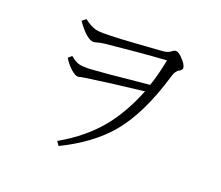

<svg xmlns="http://www.w3.org/2000/svg" viewBox="-119 -886 1239 1075"><g transform="rotate(20 500.0 -348.5)"><path d="M672.4 -439Q452.1 -413.6 329.1 -395Q324.7 -394.5 316.4 -392.6Q309.1 -391.6 306.2 -391.1Q296.9 -387.7 290 -387.7Q273.4 -387.7 245.6 -413.1Q220.7 -436 201.2 -467.8L222.2 -485.8Q251 -461.4 274.4 -455.1Q292 -450.7 329.1 -450.7Q342.3 -450.7 451.2 -460Q467.3 -460.9 687 -482.9Q709 -543.9 729 -644Q579.1 -634.3 372.1 -612.8Q345.7 -610.4 322.3 -603Q313 -600.1 306.2 -600.1Q265.6 -600.1 203.1 -689L226.1 -707Q262.2 -679.2 291 -670.9Q310.1 -665 340.3 -665Q380.4 -665 444.3 -668Q508.3 -671.4 685.1 -684.1Q719.2 -686 738.3 -702.1Q748.5 -710.9 759.3 -710.9Q772.9 -710.9 794.9 -689Q829.1 -654.8 829.1 -633.8Q829.1 -624 814 -614.7Q792 -604 782.2 -568.8Q710.4 -324.7 599.1 -191.4Q498.5 -71.8 322.3 14.2L305.2 -9.8Q450.2 -92.3 540.5 -204.6Q616.7 -299.8 672.4 -439Z"/></g></svg>

Font: I.Ming
Style: Regular
Weight: 400
Designer: Ichiten Fonts Project
Version: Version 5.10 Mar 24, 2018